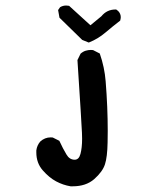

<svg xmlns="http://www.w3.org/2000/svg" viewBox="-20 -527 540 684"><path d="M109.4 16.1Q109.4 11.2 109.4 8.8Q111.8 -9.3 123.5 -22.9Q139.6 -37.6 160.6 -37.6Q163.6 -37.6 168 -37.1L191.4 -25.4Q204.1 2.4 216.8 23.4Q227.5 42 246.1 42Q253.4 42 258.5 37.1Q263.7 32.2 266.6 21.5Q272.5 -0.5 272.5 -32.7Q272.5 -39.6 272 -53.7Q270.5 -89.4 255.9 -313L267.1 -335.9Q276.4 -343.8 285.6 -346.4Q294.9 -349.1 303.7 -349.1Q306.6 -349.1 311.5 -348.6L335.4 -336.4Q352.5 -287.6 356.4 -237.3Q363.8 -145.5 363.8 -60.5Q363.8 -42.5 363.3 -19Q362.3 32.7 354 58.1Q345.7 84.5 315.4 111.3Q286.1 136.7 239.3 136.7Q233.4 136.7 231.4 136.7Q204.6 132.3 179.9 119.1Q155.3 106 132.3 79.8Q109.4 53.7 109.4 16.1ZM215.8 -507.3Q219.7 -507.3 226.1 -506.3L302.2 -437L341.3 -469.2Q360.8 -493.2 391.6 -493.2H394Q398.9 -489.7 400.9 -487.8Q410.2 -478.5 410.2 -465.8Q410.2 -461.4 408.2 -453.6Q380.9 -432.6 355 -410.6Q329.1 -388.7 298.8 -376.5L295.9 -375.5L272.9 -384.8L191.9 -463.9L187 -491.2L193.8 -501L195.3 -502Q204.6 -507.3 215.8 -507.3Z"/></svg>

Font: Bakudai
Style: Bold
Weight: 700
Version: Version 1.48